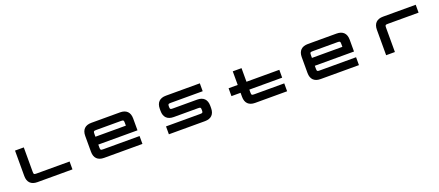

<svg xmlns="http://www.w3.org/2000/svg" viewBox="110 -2151 8239 3602"><g transform="rotate(-20 4229.0 -350.0)"><path d="M273 -700V-192C273 -67.5 341 0 465 0H1165V-157.5H505C455.5 -157.5 448 -165 448 -214.5V-700Z M2370 -700H1796.5C1672 -700 1604.5 -632.5 1604.5 -508V-192C1604.5 -67.5 1672 0 1796.5 0H2562V-157.5H1836.5C1787 -157.5 1779.5 -165 1779.5 -214.5V-271.5H2562V-508C2562 -632.5 2494 -700 2370 -700ZM1779.5 -428.5V-485.5C1779.5 -535 1787 -542.5 1836.5 -542.5H2330C2379.5 -542.5 2387 -535 2387 -485.5V-428.5Z M3962.5 -700H3285C3161 -700 3093 -632.5 3093 -508V-464.5C3093 -340.5 3161 -273 3285 -273H3771C3820 -273 3827.5 -265.5 3827.5 -216V-214.5C3827.5 -165 3820 -157.5 3771 -157.5H3090V0H3811C3935 0 4002.5 -67.5 4002.5 -192V-238.5C4002.5 -362.5 3935 -430 3811 -430H3325C3276 -430 3268 -438 3268 -486.5C3268 -535 3276 -542.5 3325 -542.5H3962.5Z M4438 -428.5V-271.5H4620V-192C4620 -67.5 4687.5 0 4811.5 0H5450.5V-157.5H4852C4802.5 -157.5 4795 -165 4795 -214.5V-271.5H5450.5V-428.5H4795V-700H4620V-428.5Z M6692.5 -700H6119C5994.5 -700 5927 -632.5 5927 -508V-192C5927 -67.5 5994.5 0 6119 0H6884.5V-157.5H6159C6109.5 -157.5 6102 -165 6102 -214.5V-271.5H6884.5V-508C6884.5 -632.5 6816.5 -700 6692.5 -700ZM6102 -428.5V-485.5C6102 -535 6109.5 -542.5 6159 -542.5H6652.5C6702 -542.5 6709.5 -535 6709.5 -485.5V-428.5Z M7427.5 -508V0H7602.5V-485.5C7602.5 -535 7610 -542.5 7659.5 -542.5H8272.5V-700H7619.5C7495.5 -700 7427.5 -632.5 7427.5 -508Z"/></g></svg>

Font: Melete Bold
Style: Regular
Weight: 700
Width: 6
Designer: Sora Sagano
Foundry: DOT COLON
Version: Version 0.200;FEAKit 1.0